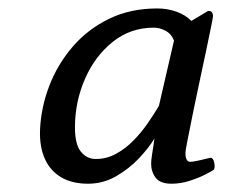

<svg xmlns="http://www.w3.org/2000/svg" viewBox="-20 -738 540 459"><path d="M190.4 -298.8Q152.3 -298.8 126.2 -314.2Q100.1 -329.6 87.2 -358.4Q74.2 -387.2 75.7 -427.7Q78.1 -481.4 97.9 -533Q117.7 -584.5 153.6 -626.2Q189.5 -668 240.5 -692.9Q291.5 -717.8 356 -717.8Q380.4 -717.8 402.1 -710Q423.8 -702.1 437.5 -688Q466.3 -705.1 471.7 -708.5Q477.1 -711.9 479 -711.9Q484.4 -711.9 486.8 -708.3Q489.3 -704.6 489.3 -699.7Q489.3 -697.3 484.6 -673.8Q480 -650.4 472.4 -615Q464.8 -579.6 456.3 -539.6Q447.8 -499.5 440.4 -463.4Q433.1 -427.2 428.2 -402.3Q423.3 -377.4 423.3 -372.6Q423.3 -351.1 435.1 -351.1Q440.4 -351.1 454.8 -354.2Q469.2 -357.4 482.9 -360.8Q488.3 -360.8 490.7 -354.2Q493.2 -347.7 493.2 -340.3Q493.2 -337.9 492.4 -335.2Q491.7 -332.5 490.2 -331.5Q486.8 -329.1 471.2 -321Q455.6 -313 433.8 -305.9Q412.1 -298.8 390.1 -298.8Q362.8 -298.8 352.1 -313.2Q341.3 -327.6 341.3 -346.7Q341.3 -354 343.3 -367.2Q345.2 -380.4 347.2 -392.3Q349.1 -404.3 349.1 -406.7Q335.9 -384.8 312.3 -359.6Q288.6 -334.5 257.6 -316.7Q226.6 -298.8 190.4 -298.8ZM209 -357.9Q234.9 -357.9 257.6 -370.4Q280.3 -382.8 299.3 -402.3Q318.4 -421.9 333.5 -443.8Q348.6 -465.8 359.9 -484.9L396 -641.1Q389.2 -657.7 375.2 -664.8Q361.3 -671.9 347.7 -671.9Q292 -671.9 249.5 -637.9Q207 -604 183.1 -549.3Q159.2 -494.6 159.2 -433.1Q159.2 -393.1 173.3 -375.5Q187.5 -357.9 209 -357.9Z"/></svg>

Font: Gelasio
Style: Italic
Weight: 400
Italic angle: -8.5°
Designer: Eben Sorkin
Foundry: Eben Sorkin
Version: Version 1.008